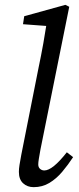

<svg xmlns="http://www.w3.org/2000/svg" viewBox="-20 -760 325 793"><path d="M119 13Q93 13 75.5 -3Q58 -19 58 -50Q58 -63 60.5 -78.5Q63 -94 68 -121L139 -479Q150 -531 159 -581.5Q168 -632 176 -684L196 -651L75 -660L80 -693L250 -740L266 -732L147 -142Q143 -120 140.5 -104.5Q138 -89 138 -81Q138 -69 145.5 -62.5Q153 -56 163 -56Q180 -56 203 -74.5Q226 -93 256 -131L282 -111Q261 -79 237 -50.5Q213 -22 184 -4.5Q155 13 119 13Z"/></svg>

Font: Source Serif 4 18pt
Style: Italic
Weight: 400
Italic angle: -12°
Designer: Frank Grießhammer
Foundry: Adobe Systems Incorporated
Version: Version 4.004;hotconv 1.0.116;makeotfexe 2.5.65601